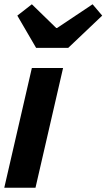

<svg xmlns="http://www.w3.org/2000/svg" viewBox="-39 -878 498 898"><path d="M110 -560H256L127 0H-19ZM42 -805 110 -858 224 -747H228L394 -858L439 -805L280 -654H130Z"/></svg>

Font: KaiGen Gothic CN Bold
Style: Bold
Weight: 700
Designer: Ryoko NISHIZUKA  (kana & ideographs); Paul D. Hunt (Latin, Greek & Cyrillic); Wenlong ZHANG  (bopomofo); Sandoll Communi
Foundry: Adobe Systems Incorporated
Version: Version 1.002.20150501